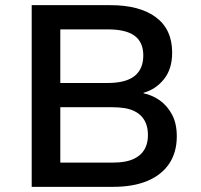

<svg xmlns="http://www.w3.org/2000/svg" viewBox="-20 -725 781 745"><path d="M103 0V-705H408Q522 -705 585 -658Q648 -611 648 -521Q648 -457 616 -417.5Q584 -378 537 -365V-363Q571 -356 600 -335.5Q629 -315 647.5 -280.5Q666 -246 666 -196Q666 -134 636.5 -90Q607 -46 552 -23Q497 0 419 0ZM214 -94H414Q443 -94 465 -98Q487 -102 504 -111Q521 -120 532 -133Q543 -146 548.5 -163Q554 -180 554 -201Q554 -224 548 -241.5Q542 -259 530.5 -272Q519 -285 502 -293.5Q485 -302 463 -305.5Q441 -309 414 -309H214ZM214 -403H398Q468 -403 502 -430Q536 -457 536 -510Q536 -561 502.5 -586Q469 -611 398 -611H214Z"/></svg>

Font: Nunito Sans 7pt SemiBold
Style: Regular
Weight: 600
Designer: Vernon Adams
Foundry: Vernon Adams
Version: Version 3.101;gftools[0.9.27]